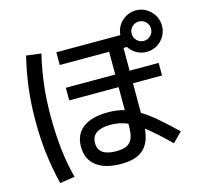

<svg xmlns="http://www.w3.org/2000/svg" viewBox="-120 -949 1178 1122"><g transform="rotate(-15 469.0 -388.0)"><path d="M280.3 -130.9Q280.3 -206.1 332.8 -245.6Q385.3 -285.2 484.4 -285.2Q538.1 -285.2 583 -272V-411.1H284.2V-487.3H583V-625H284.2V-702.1H671.4Q673.8 -734.4 690.9 -761Q708 -787.6 735.8 -803Q763.7 -818.4 795.9 -818.4Q830.1 -818.4 858.6 -801.3Q887.2 -784.2 904.1 -755.4Q920.9 -726.6 920.9 -692.4Q920.9 -658.7 904.1 -629.9Q887.2 -601.1 858.6 -584.2Q830.1 -567.4 795.9 -567.4Q763.2 -567.4 735.4 -583Q707.5 -598.6 690.9 -625H669.9V-487.3H845.7V-411.1H669.9V-232.4Q710 -208 756.8 -168.5Q803.7 -128.9 867.2 -67.4L810.5 -10.7Q722.7 -96.7 668.5 -137.2Q661.6 -53.2 616.7 -13.4Q571.8 26.4 484.4 26.4Q386.2 26.4 333.3 -14.4Q280.3 -55.2 280.3 -130.9ZM854.5 -692.4Q854.5 -716.8 837.4 -733.9Q820.3 -751 795.9 -751Q772 -751 754.6 -733.9Q737.3 -716.8 737.3 -692.4Q737.3 -668.5 754.6 -651.1Q772 -633.8 795.9 -633.8Q820.3 -633.8 837.4 -651.1Q854.5 -668.5 854.5 -692.4ZM62.5 -343.8Q62.5 -446.8 73.7 -539.8Q85 -632.8 108.4 -729.5L198.2 -717.8Q176.3 -627 165.8 -537.4Q155.3 -447.8 155.3 -350.6Q155.3 -245.1 165.3 -152.8Q175.3 -60.5 198.2 28.3L108.4 42Q85 -53.7 73.7 -146.7Q62.5 -239.7 62.5 -343.8ZM475.6 -52.7Q515.1 -52.7 538.6 -64.7Q562 -76.7 572.5 -103.3Q583 -129.9 583 -174.8V-189.9Q535.2 -210.9 480.5 -210.9Q365.2 -210.9 365.2 -130.9Q365.2 -90.8 392.6 -71.8Q419.9 -52.7 475.6 -52.7Z"/></g></svg>

Font: Pretendard Medium
Style: Regular
Weight: 500
Designer: Base glyphs from Inter by Rasmus Andersson; Hangeul glyphs from Noto Sans CJK(Source Han Sans) by Jang Soo-young and Kan
Foundry: Kil Hyung-jin
Version: Version 1.309